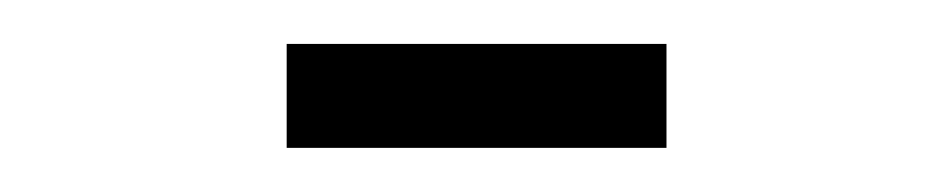

<svg xmlns="http://www.w3.org/2000/svg" viewBox="-20 -589 430 87"><path d="M109.9 -522V-569.1H282V-522Z"/></svg>

Font: Linden Hill
Style: Italic
Weight: 400
Italic angle: -5.60001°
Version: Version 1.201